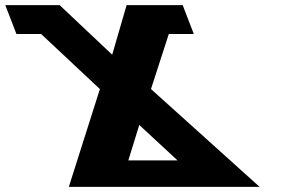

<svg xmlns="http://www.w3.org/2000/svg" viewBox="-205 -723 1084 741"><path d="M796.8 -1.9 377.7 -379.3 446.5 -591.8H543L500.1 -703.1H283.6L228 -511.9L25.2 -703.1H-184.5L-141.6 -591.8H-46.3L180.5 -379.3L60.7 -1.9ZM480.2 -103.9H290.3L332.5 -240.7Z"/></svg>

Font: Hussar
Style: BdOpOblFour
Weight: 700
Foundry: Cannot Into Space Fonts
Version: Version 2.00